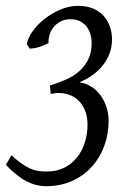

<svg xmlns="http://www.w3.org/2000/svg" viewBox="-26 -623 448 658"><path d="M357.9 -488.8Q357.9 -462.4 349.4 -439.7Q340.8 -417 325.7 -398.2Q310.5 -379.4 290 -365Q269.5 -350.6 246.1 -340.8Q268.1 -337.9 286.6 -326.2Q305.2 -314.5 318.4 -296.4Q331.5 -278.3 338.9 -255.9Q346.2 -233.4 346.2 -209Q346.2 -163.1 331.1 -122.3Q315.9 -81.5 288.1 -51Q260.3 -20.5 220.7 -2.7Q181.2 15.1 131.8 15.1Q97.2 15.1 64 -2.2Q30.8 -19.5 -5.9 -58.1L13.2 -90.8Q31.7 -74.2 46.6 -63.5Q61.5 -52.7 75.2 -46.4Q88.9 -40 102.8 -37.6Q116.7 -35.2 133.8 -35.2Q168.5 -35.2 194.6 -48.3Q220.7 -61.5 238.3 -84Q255.9 -106.4 264.9 -135.3Q273.9 -164.1 273.9 -195.8Q273.9 -224.1 265.4 -244.6Q256.8 -265.1 243.2 -278.3Q229.5 -291.5 211.9 -297.9Q194.3 -304.2 176.8 -304.2H168Q165.5 -304.2 163.3 -303.7Q161.1 -303.2 158 -302.7Q154.8 -302.2 147.9 -300.8L145 -330.1Q173.3 -338.4 199.2 -349.9Q225.1 -361.3 244.9 -378.4Q264.6 -395.5 276.4 -419.2Q288.1 -442.9 288.1 -475.1Q288.1 -490.2 283.9 -505.1Q279.8 -520 271 -531.5Q262.2 -543 248.3 -550Q234.4 -557.1 214.8 -557.1Q197.8 -557.1 183.8 -550.5Q169.9 -543.9 159.9 -532.7Q149.9 -521.5 144.8 -506.6Q139.6 -491.7 140.1 -475.1Q123.5 -466.8 109.1 -462.2Q94.7 -457.5 76.2 -456.1L65.9 -471.2Q68.8 -491.7 85.2 -514.9Q101.6 -538.1 126 -557.6Q150.4 -577.1 180.7 -590.1Q210.9 -603 242.2 -603Q271.5 -603 293.5 -593.5Q315.4 -584 329.6 -568.1Q343.8 -552.2 350.8 -531.5Q357.9 -510.7 357.9 -488.8Z"/></svg>

Font: Gentium Plus Am
Style: Italic
Weight: 400
Italic angle: -8°
Designer: J. Victor Gaultney, Annie Olsen, Iska Routamaa, Becca Hirsbrunner
Foundry: SIL International
Version: Version 5.000